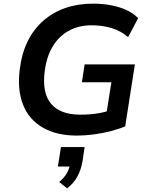

<svg xmlns="http://www.w3.org/2000/svg" viewBox="-20 -735 829 1055"><path d="M403 10Q290 10 214 -34.5Q138 -79 106 -161.5Q74 -244 89 -357Q100 -444 133 -510Q166 -576 219 -622Q272 -668 340.5 -691.5Q409 -715 491 -715Q544 -715 591 -706Q638 -697 676.5 -679Q715 -661 739 -635L684 -531Q643 -566 592.5 -581Q542 -596 482 -596Q414 -596 360 -567Q306 -538 271.5 -483Q237 -428 226 -346Q210 -225 260.5 -165Q311 -105 421 -105Q474 -105 517 -112Q560 -119 596 -133L559 -74L592 -283H430L445 -381H721L668 -41Q634 -26 589 -14.5Q544 -3 496 3.5Q448 10 403 10ZM349 300 305 265Q333 242 347.5 216Q362 190 365 165L386 180H298L315 73H445L433 153Q425 198 405.5 234.5Q386 271 349 300Z"/></svg>

Font: Nunito Sans 7pt
Style: Bold Italic
Weight: 700
Italic angle: -9°
Version: Version 3.101;gftools[0.9.27]